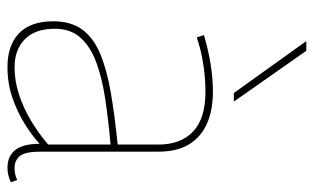

<svg xmlns="http://www.w3.org/2000/svg" viewBox="-183 -647 840 514"><g transform="rotate(90 237.0 -390.0)"><path d="M37 -112Q37 -160 59 -190Q81 -220 123.5 -238Q166 -256 227 -266.5Q288 -277 367 -285V-394Q367 -454 332 -487Q297 -520 226 -520Q206 -520 182.5 -518Q159 -516 133.5 -511Q108 -506 80 -497L74 -516Q115 -528 153 -534Q191 -540 225 -540Q275 -540 311 -524Q347 -508 366.5 -476Q386 -444 386 -394V-78Q386 -38 397.5 -23.5Q409 -9 430 -9Q438 -9 445.5 -10.5Q453 -12 462 -16L468 1Q457 6 447.5 8Q438 10 429 10Q398 10 381.5 -11Q365 -32 365 -76Q342 -55 310.5 -35.5Q279 -16 241 -3Q203 10 159 10Q131 10 108.5 2.5Q86 -5 70 -20Q54 -35 45.5 -58Q37 -81 37 -112ZM57 -117Q57 -64 85 -36.5Q113 -9 160 -9Q197 -9 233.5 -21Q270 -33 304 -53.5Q338 -74 367 -99V-266Q300 -260 243.5 -251.5Q187 -243 145 -227Q103 -211 80 -184.5Q57 -158 57 -117ZM229 -596 90 -790H116L252 -596Z"/></g></svg>

Font: Georama ExtraCondensed Thin Thin
Style: Regular
Weight: 250
Version: Version 1.001